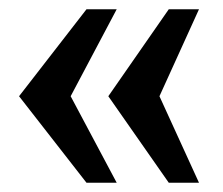

<svg xmlns="http://www.w3.org/2000/svg" viewBox="-20 -476 479 413"><path d="M231 -83H166L21 -269L166 -456H231L132 -269ZM408 -83H343L213 -269L343 -456H408L323 -269Z"/></svg>

Font: Montagu Slab Medium
Style: Regular
Weight: 500
Version: Version 1.000